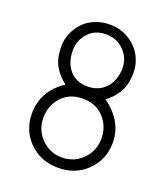

<svg xmlns="http://www.w3.org/2000/svg" viewBox="-137 -834 828 946"><g transform="rotate(20 276.5 -360.5)"><path d="M277.8 -735.8Q333.5 -735.8 377.7 -708.5Q421.9 -681.2 444.3 -640.1Q466.8 -599.1 466.8 -554.2Q466.8 -519.5 459.7 -491.2Q452.6 -462.9 439 -442.4Q425.3 -421.9 412.6 -408.7Q399.9 -395.5 381.8 -381.8Q488.8 -305.2 488.8 -192.9Q488.8 -104.5 428.5 -44.7Q368.2 15.1 276.9 15.1Q185.1 15.1 125 -44.7Q64.9 -104.5 64.9 -192.9Q64.9 -312 171.9 -382.8Q134.3 -410.6 111.1 -450Q87.9 -489.3 87.9 -554.2Q87.9 -587.4 100.8 -619.6Q113.8 -651.9 137.2 -678Q160.6 -704.1 197.3 -720Q233.9 -735.8 277.8 -735.8ZM147.9 -554.2Q147.9 -489.3 182.4 -450.2Q216.8 -411.1 275.9 -411.1Q335 -411.1 371.1 -450.4Q407.2 -489.7 408.2 -554.2Q408.2 -606.4 370.8 -645.3Q333.5 -684.1 275.9 -684.1Q218.3 -684.1 183.1 -645.5Q147.9 -606.9 147.9 -554.2ZM276.9 -39.1Q340.8 -39.1 385 -84Q429.2 -128.9 429.2 -192.9Q429.2 -256.8 387.5 -302Q345.7 -347.2 276.9 -347.2Q208 -347.2 166.5 -302Q125 -256.8 125 -192.9Q125 -128.9 169.2 -84Q213.4 -39.1 276.9 -39.1Z"/></g></svg>

Font: Stilu Light
Style: Regular
Weight: 300
Designer: Genilson Lima Santos
Foundry: Genilson Lima Santos
Version: Version 1.200;PS 001.200;hotconv 1.0.88;makeotf.lib2.5.64775